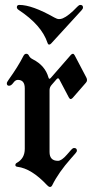

<svg xmlns="http://www.w3.org/2000/svg" viewBox="-20 -738 389 768"><path d="M7.3 0ZM47.4 -559.6ZM312 -708Q312 -703.1 306.6 -697.3L185.1 -564.5Q180.7 -559.6 176.5 -559.6Q172.4 -559.6 169.9 -566.9Q146.5 -637.7 54.7 -698.2Q47.4 -703.1 47.4 -709Q47.4 -718.3 57.6 -718.3Q108.4 -718.3 197.3 -668Q208.5 -661.6 216.1 -661.6Q223.6 -661.6 231 -664.6Q254.4 -674.3 289.6 -711.4Q295.9 -718.3 301.3 -718.3Q312 -718.3 312 -708ZM7.3 -404.8Q7.3 -409.2 15.1 -419.9Q52.2 -471.7 73.7 -514.2Q78.1 -522.9 85.2 -522.9Q92.3 -522.9 96.2 -514.6Q100.1 -506.3 111.8 -500.5Q160.6 -475.6 173.8 -428.2Q175.3 -422.9 177.7 -422.9Q180.2 -422.9 183.1 -426.3L263.2 -518.1Q267.6 -522.9 271.5 -522.9Q275.4 -522.9 278.8 -516.6L325.2 -428.2Q328.1 -422.9 328.1 -417.5Q328.1 -412.1 323.7 -407.2L271 -346.7Q266.6 -341.8 262.7 -341.8Q258.8 -341.8 255.4 -348.1L217.3 -420.4Q214.8 -424.8 212.2 -424.8Q209.5 -424.8 206.5 -421.4L186.5 -398.4Q178.2 -389.2 178.2 -377.4V-129.9Q178.2 -94.7 211.9 -94.7Q226.1 -94.7 247.1 -118.7L265.1 -139.2Q271 -146 276.4 -146Q287.6 -146 287.6 -135.3Q287.6 -131.3 281.7 -124.5L263.7 -104Q213.9 -47.9 189 2.9Q185.5 9.8 180.2 9.8Q174.8 9.8 168.5 2.9Q106 -64 49.8 -70.8Q41.5 -71.8 41.5 -77.6Q41.5 -83.5 46.9 -86.4Q79.1 -104 79.1 -142.6V-384.8Q79.1 -418.5 51.3 -418.5Q41.5 -418.5 33.2 -406.7Q24.9 -395 16.1 -395Q7.3 -395 7.3 -404.8Z"/></svg>

Font: UnifrakturMaguntia
Style: Book
Weight: 400
Designer: j. 'mach' wust, Gerrit Ansmann, Georg Duffner, based on a font by Peter Wiegel, original typeface by Carl Albert Fahrenw
Version: Version 2017-03-19